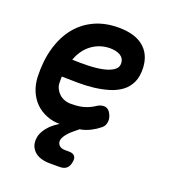

<svg xmlns="http://www.w3.org/2000/svg" viewBox="-141 -665 881 988"><g transform="rotate(20 300.0 -171.0)"><path d="M317 127Q339 127 348.5 138.5Q358 150 353 173Q349 196 335.5 207Q322 218 299 218H246Q187 218 158 189Q129 160 137 114Q143 80 175 47Q195 27 223 10Q184 10 150 -4Q115 -18 90 -43Q65 -68 50.5 -102.5Q36 -137 34 -179Q31 -266 51 -336.5Q71 -407 110.5 -456.5Q150 -506 208 -533Q266 -560 340 -560Q428 -560 476 -521Q524 -482 528 -409Q530 -361 515 -328.5Q500 -296 472 -275Q444 -254 406 -242.5Q368 -231 325.5 -226Q283 -221 237.5 -221.5Q192 -222 150 -223V-191Q150 -172 158 -156.5Q166 -141 178 -130Q190 -119 206.5 -113Q223 -107 241 -107Q264 -107 281 -109Q298 -111 313.5 -115.5Q329 -120 343.5 -127Q358 -134 373 -144Q389 -154 408 -154Q427 -154 440 -135Q456 -110 453.5 -86.5Q451 -63 435 -50Q390 -13 339 -1Q335 0 330 0L315 12Q288 33 272.5 52Q257 71 254 86Q251 103 262 115Q273 127 296 127ZM171 -323Q216 -321 260.5 -322.5Q305 -324 339.5 -331.5Q374 -339 395 -354Q416 -369 414 -395Q413 -407 407 -416.5Q401 -426 391 -432Q381 -438 366.5 -441.5Q352 -445 335 -445Q308 -445 283 -437Q258 -429 236.5 -413.5Q215 -398 198.5 -375.5Q182 -353 171 -323Z"/></g></svg>

Font: Maple Mono
Style: Bold Italic
Weight: 700
Italic angle: -10°
Monospace: yes
Designer: subframe7536
Version: Version 7.000